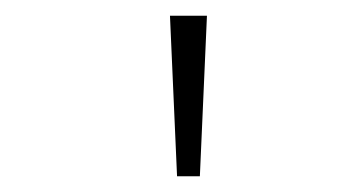

<svg xmlns="http://www.w3.org/2000/svg" viewBox="-20 -720 440 244"><path d="M205 -496 196 -700H243L234 -496Z"/></svg>

Font: Trispace SemiCondensed Thin
Style: Regular
Weight: 100
Width: 4
Designer: Tyler Finck
Foundry: Etcetera Type Company
Version: Version 1.210; ttfautohint (v1.8.3)